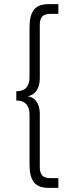

<svg xmlns="http://www.w3.org/2000/svg" viewBox="-20 -708 382 936"><path d="M59.5 -263Q124 -263 124 -332V-577.5Q124 -632 145 -660Q166 -688 219.5 -688H264.5V-640.5H227Q199 -640.5 186.5 -628Q174 -615.5 174 -587V-325.5Q174 -291 158.8 -267.2Q143.5 -243.5 115 -239Q143.5 -234.5 158.8 -211.5Q174 -188.5 174 -154.5V107Q174 132.5 185.2 146.5Q196.5 160.5 227 160.5H264.5V208H219.5Q166 208 145 180Q124 152 124 97.5V-148Q124 -218 59.5 -218Z"/></svg>

Font: League Spartan Light
Style: Regular
Weight: 277
Foundry: The League of Moveable Type
Version: Version 2.002